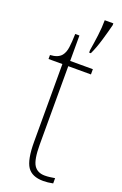

<svg xmlns="http://www.w3.org/2000/svg" viewBox="-150 -804 546 859"><g transform="rotate(20 123.0 -375.0)"><path d="M178 10Q124 10 102 -23Q80 -56 80 -141V-511H14V-530Q52 -532 68 -552Q80 -567 83.5 -592.5Q87 -618 88 -657H108V-536H216V-511H108V-138Q108 -66 124.5 -40.5Q141 -15 176 -15Q189 -15 199.5 -16.5Q210 -18 224 -20V5Q199 10 178 10ZM175 -612Q181 -648 186 -686.5Q191 -725 191 -760H232V-751Q224 -719 211 -675Q198 -631 183 -600H175Z"/></g></svg>

Font: Noto Serif Sinhala Condensed Thin
Style: Regular
Weight: 100
Width: 3
Designer: Jelle Bosma - Monotype Design Team
Foundry: Monotype Imaging Inc.
Version: Version 2.007; ttfautohint (v1.8.4.7-5d5b)